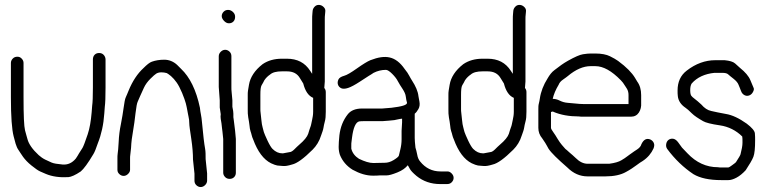

<svg xmlns="http://www.w3.org/2000/svg" viewBox="-20 -710 3091 775"><path d="M50 -481C43 -481 37 -479 32 -474C27 -469 24 -463 24 -456V-317C24 -239 28 -187 35 -160C38 -150 40 -140 43 -130C46 -120 50 -111 55 -104C60 -97 65 -88 73 -77C81 -66 92 -54 107 -42C122 -30 133 -22 142 -18C151 -14 159 -11 165 -8C191 3 222 7 256 5C267 4 284 -3 306 -18C318 -28 335 -51 357 -88C362 -96 368 -111 375 -132C389 -167 398 -207 401 -252L403 -279C405 -293 406 -319 406 -357V-470C406 -477 403 -484 398 -489C393 -494 387 -496 380 -496C373 -496 367 -494 362 -489C357 -484 355 -477 355 -470V-357C355 -321 354 -296 352 -283L350 -257C347 -221 342 -192 334 -168C324 -138 317 -120 313 -113C309 -106 303 -98 299 -91C295 -84 291 -77 286 -70C271 -52 253 -44 232 -46C211 -48 197 -50 188 -54C181 -57 172 -61 162 -66C152 -71 144 -77 136 -84C111 -107 96 -129 91 -148C89 -156 85 -168 81 -184C77 -200 75 -244 75 -317V-456C75 -463 72 -469 67 -474C62 -479 57 -481 50 -481Z M765 -9V19C765 26 767 32 772 37C777 42 783 45 790 45C797 45 803 42 808 37C813 32 816 26 816 19V-10L810 -68C810 -84 810 -98 808 -109C806 -120 804 -134 802 -151C800 -168 799 -181 798 -190C797 -199 796 -209 795 -219C794 -229 793 -239 791 -248C789 -257 788 -266 787 -275C772 -347 746 -399 711 -432L695 -448C680 -462 662 -469 643 -469C624 -469 607 -466 593 -461C584 -458 573 -449 559 -435C535 -413 515 -383 499 -344C495 -335 492 -326 488 -318C484 -310 482 -295 479 -275C476 -255 473 -233 468 -209C463 -185 460 -161 459 -137C458 -113 456 -97 455 -90C454 -83 454 -77 454 -71V-25C454 -18 456 -13 461 -8C466 -3 472 0 479 0C486 0 492 -3 497 -8C502 -13 505 -18 505 -25V-71C505 -75 505 -80 506 -86C507 -92 508 -102 509 -113C510 -137 513 -159 517 -181C521 -203 524 -227 527 -253C530 -279 533 -294 536 -300C539 -306 542 -314 546 -323C550 -332 555 -343 561 -356C567 -369 576 -381 587 -392C598 -403 606 -410 611 -413C616 -416 623 -418 631 -418C639 -418 646 -417 653 -415C655 -414 662 -410 670 -403C678 -396 686 -387 693 -377C700 -367 707 -354 715 -335C723 -316 727 -303 730 -293C733 -283 734 -274 736 -265C738 -256 739 -247 741 -239C743 -231 744 -222 744 -213C744 -204 747 -183 752 -150C757 -117 759 -89 759 -66Z M929 -182C925 -218 922 -236 922 -237V-251C922 -256 921 -266 918 -279V-305L915 -338C914 -345 914 -352 914 -359V-483C914 -490 912 -496 907 -501C902 -506 896 -509 889 -509C882 -509 876 -506 871 -501C866 -496 863 -490 863 -483V-359L867 -305V-276L871 -249C870 -243 870 -236 871 -230L874 -212L876 -194C877 -188 877 -183 878 -178L881 -149V-13C881 -6 884 0 889 5C894 10 900 12 907 12C914 12 920 10 925 5C930 0 932 -6 932 -13V-149ZM883 -663C878 -658 875 -652 875 -645C875 -638 879 -631 885 -625C891 -619 897 -616 904 -616C911 -616 917 -618 922 -623C927 -628 929 -635 929 -642C929 -649 927 -655 921 -661C915 -667 908 -670 901 -670C894 -670 888 -668 883 -663Z M1291 -381V-632C1291 -639 1291 -645 1292 -652L1293 -663C1294 -670 1292 -676 1287 -681C1282 -686 1277 -689 1270 -690C1263 -691 1256 -689 1251 -684C1246 -679 1243 -674 1242 -667L1241 -656C1240 -648 1240 -640 1240 -632V-412L1232 -424C1211 -457 1180 -473 1138 -473H1118C1088 -473 1062 -466 1040 -451C1008 -426 990 -398 985 -368C983 -358 982 -350 981 -344C980 -338 980 -333 980 -326V-267C980 -257 980 -247 982 -236C984 -225 986 -214 987 -204C988 -194 989 -187 991 -181C993 -175 995 -169 996 -164C997 -159 999 -154 1002 -147C1020 -98 1044 -66 1074 -51C1085 -46 1093 -43 1099 -42C1105 -41 1113 -41 1122 -40C1131 -39 1143 -41 1159 -46C1178 -50 1206 -70 1242 -106C1257 -121 1269 -140 1276 -163C1278 -169 1280 -175 1282 -180C1284 -185 1285 -191 1286 -196C1287 -201 1288 -209 1291 -219C1294 -229 1295 -242 1295 -259V-338C1295 -345 1293 -350 1289 -355ZM1122 -91H1120C1105 -91 1092 -97 1080 -109C1075 -114 1068 -125 1060 -142C1052 -159 1047 -171 1045 -177C1043 -183 1042 -189 1040 -196C1038 -203 1036 -213 1035 -226C1034 -239 1033 -248 1032 -254C1031 -260 1031 -265 1031 -270V-326C1031 -346 1032 -359 1036 -366C1040 -373 1044 -379 1047 -386C1053 -395 1061 -403 1070 -409C1080 -418 1096 -422 1118 -422H1138C1163 -422 1180 -413 1191 -394C1198 -382 1203 -375 1204 -373C1212 -342 1225 -323 1244 -315V-259C1244 -247 1242 -236 1240 -227C1238 -218 1237 -212 1236 -208C1235 -204 1234 -199 1232 -195C1230 -191 1228 -182 1224 -170C1220 -158 1208 -143 1188 -126C1182 -121 1175 -114 1168 -107C1161 -100 1154 -96 1149 -96Z M1601 -182V-148C1601 -133 1599 -119 1596 -107C1593 -95 1591 -86 1590 -82C1589 -78 1582 -72 1569 -64C1556 -56 1544 -53 1533 -53L1487 -52C1471 -52 1452 -58 1429 -69C1413 -79 1402 -93 1398 -110V-124C1398 -129 1398 -134 1399 -139C1400 -144 1400 -149 1401 -155C1406 -195 1416 -217 1430 -220C1433 -221 1443 -221 1459 -221H1524L1550 -223C1567 -224 1579 -226 1585 -228C1591 -230 1598 -230 1603 -231V-216ZM1523 -272H1442C1415 -272 1396 -264 1384 -249C1365 -225 1354 -197 1350 -164C1348 -144 1347 -129 1347 -117C1347 -105 1349 -94 1352 -85C1362 -60 1379 -40 1403 -25C1432 -9 1459 -1 1485 -1C1495 -1 1505 -1 1513 -2H1540C1550 -2 1564 -6 1584 -14C1604 -22 1617 -32 1626 -43C1627 -41 1630 -37 1634 -29C1638 -21 1647 -12 1661 0C1688 22 1720 33 1757 33H1784C1792 33 1798 31 1803 26C1808 21 1811 15 1811 8C1811 1 1808 -5 1803 -10C1798 -15 1793 -18 1786 -18H1758C1724 -18 1697 -32 1676 -58C1670 -65 1666 -74 1664 -86C1662 -98 1659 -107 1657 -114C1655 -132 1654 -145 1654 -153V-251C1659 -255 1664 -261 1669 -270C1674 -279 1675 -289 1673 -300C1671 -311 1670 -318 1669 -322C1667 -341 1658 -362 1643 -385C1640 -390 1636 -396 1632 -404C1628 -412 1622 -421 1613 -432C1595 -458 1575 -473 1553 -478C1531 -483 1506 -479 1475 -467C1463 -462 1445 -451 1421 -434C1397 -417 1380 -407 1369 -404C1358 -401 1349 -396 1346 -389C1343 -382 1342 -376 1344 -369C1346 -362 1351 -357 1357 -354C1363 -351 1373 -351 1385 -355C1397 -359 1412 -367 1432 -380C1452 -393 1464 -401 1469 -404C1474 -407 1481 -411 1488 -416C1504 -424 1520 -428 1538 -428C1544 -428 1553 -422 1563 -412C1573 -402 1581 -392 1586 -382C1591 -372 1598 -362 1605 -351C1612 -340 1617 -330 1618 -320C1619 -310 1621 -302 1623 -295C1623 -286 1602 -280 1560 -275Z M2101 -381V-632C2101 -639 2101 -645 2102 -652L2103 -663C2104 -670 2102 -676 2097 -681C2092 -686 2087 -689 2080 -690C2073 -691 2066 -689 2061 -684C2056 -679 2053 -674 2052 -667L2051 -656C2050 -648 2050 -640 2050 -632V-412L2042 -424C2021 -457 1990 -473 1948 -473H1928C1898 -473 1872 -466 1850 -451C1818 -426 1800 -398 1795 -368C1793 -358 1792 -350 1791 -344C1790 -338 1790 -333 1790 -326V-267C1790 -257 1790 -247 1792 -236C1794 -225 1796 -214 1797 -204C1798 -194 1799 -187 1801 -181C1803 -175 1805 -169 1806 -164C1807 -159 1809 -154 1812 -147C1830 -98 1854 -66 1884 -51C1895 -46 1903 -43 1909 -42C1915 -41 1923 -41 1932 -40C1941 -39 1953 -41 1969 -46C1988 -50 2016 -70 2052 -106C2067 -121 2079 -140 2086 -163C2088 -169 2090 -175 2092 -180C2094 -185 2095 -191 2096 -196C2097 -201 2098 -209 2101 -219C2104 -229 2105 -242 2105 -259V-338C2105 -345 2103 -350 2099 -355ZM1932 -91H1930C1915 -91 1902 -97 1890 -109C1885 -114 1878 -125 1870 -142C1862 -159 1857 -171 1855 -177C1853 -183 1852 -189 1850 -196C1848 -203 1846 -213 1845 -226C1844 -239 1843 -248 1842 -254C1841 -260 1841 -265 1841 -270V-326C1841 -346 1842 -359 1846 -366C1850 -373 1854 -379 1857 -386C1863 -395 1871 -403 1880 -409C1890 -418 1906 -422 1928 -422H1948C1973 -422 1990 -413 2001 -394C2008 -382 2013 -375 2014 -373C2022 -342 2035 -323 2054 -315V-259C2054 -247 2052 -236 2050 -227C2048 -218 2047 -212 2046 -208C2045 -204 2044 -199 2042 -195C2040 -191 2038 -182 2034 -170C2030 -158 2018 -143 1998 -126C1992 -121 1985 -114 1978 -107C1971 -100 1964 -96 1959 -96Z M2316 -240C2322 -239 2328 -239 2335 -239H2527C2541 -239 2552 -245 2559 -256C2566 -267 2569 -280 2568 -294V-326C2568 -348 2563 -366 2552 -381L2543 -396C2531 -416 2509 -439 2475 -464C2467 -470 2456 -476 2442 -483C2428 -490 2408 -494 2383 -494H2364C2356 -494 2346 -493 2333 -491C2320 -489 2300 -480 2273 -465C2263 -459 2254 -454 2246 -448C2238 -442 2229 -435 2218 -427C2207 -419 2198 -407 2190 -393C2174 -368 2163 -340 2159 -312C2158 -306 2157 -299 2155 -292C2153 -285 2153 -277 2153 -267V-194C2153 -178 2158 -164 2169 -151C2172 -147 2176 -141 2181 -133C2186 -125 2190 -117 2194 -110C2205 -93 2231 -68 2270 -34C2294 -10 2321 2 2352 2H2423C2458 2 2486 -4 2507 -16C2524 -25 2538 -35 2549 -43C2560 -51 2568 -57 2574 -60C2595 -74 2609 -91 2618 -111C2621 -119 2622 -126 2619 -133C2616 -140 2611 -144 2605 -147C2590 -153 2578 -147 2569 -128C2567 -120 2561 -113 2552 -107C2543 -101 2535 -96 2530 -92C2525 -88 2518 -84 2512 -79C2506 -74 2498 -69 2488 -63C2478 -57 2462 -52 2439 -49H2352C2335 -49 2319 -57 2304 -72C2300 -76 2295 -80 2291 -84C2287 -88 2282 -91 2277 -96C2272 -101 2267 -105 2262 -109C2258 -114 2253 -119 2248 -125C2243 -131 2237 -139 2231 -149C2225 -159 2219 -169 2213 -177C2207 -185 2204 -191 2204 -194V-258L2212 -260C2213 -260 2213 -260 2213 -259C2243 -246 2278 -240 2316 -240ZM2211 -311C2215 -329 2223 -348 2235 -368C2238 -376 2244 -383 2253 -389C2262 -395 2268 -400 2272 -403C2304 -430 2335 -443 2364 -443H2383C2415 -443 2449 -424 2486 -386C2493 -379 2497 -373 2500 -368C2503 -363 2507 -358 2511 -351C2515 -344 2517 -336 2517 -326V-290H2335C2324 -290 2314 -291 2304 -292C2294 -293 2283 -294 2271 -295C2259 -296 2249 -299 2239 -304C2229 -309 2220 -311 2211 -311Z M2878 -35C2831 -35 2790 -54 2755 -91C2746 -101 2738 -109 2733 -114C2728 -121 2723 -128 2717 -136C2711 -144 2704 -149 2697 -150C2690 -151 2683 -149 2678 -145C2673 -141 2670 -135 2669 -128C2668 -121 2669 -115 2673 -109C2704 -67 2740 -33 2779 -7C2806 9 2843 17 2892 17H2920C2929 17 2940 14 2953 7C2966 0 2978 -10 2990 -23C3005 -46 3016 -64 3021 -77C3026 -90 3028 -112 3028 -145C3028 -153 3028 -162 3027 -172C3026 -182 3015 -195 2994 -211C2963 -233 2935 -246 2910 -250C2885 -254 2866 -259 2851 -262C2836 -265 2823 -274 2811 -288C2800 -298 2791 -306 2784 -311C2777 -316 2772 -321 2770 -324C2768 -327 2766 -334 2766 -346C2766 -358 2768 -367 2772 -373C2794 -398 2825 -412 2864 -416H2894C2907 -416 2915 -414 2919 -410C2923 -406 2931 -400 2941 -392C2951 -384 2958 -376 2961 -368C2964 -360 2968 -352 2971 -343C2974 -334 2980 -328 2987 -325C2994 -322 3001 -323 3007 -326C3013 -329 3017 -334 3020 -340C3023 -346 3024 -351 3022 -355L3009 -386C3002 -403 2988 -419 2967 -436C2962 -440 2955 -447 2947 -454C2939 -461 2925 -465 2905 -467H2867C2827 -467 2788 -453 2752 -425C2727 -406 2715 -379 2715 -345C2715 -337 2715 -329 2716 -322C2718 -303 2729 -287 2747 -275C2753 -271 2761 -264 2772 -253C2783 -242 2799 -232 2818 -221C2828 -215 2851 -209 2886 -204C2921 -199 2952 -183 2976 -159C2977 -155 2977 -146 2977 -134C2977 -122 2974 -106 2969 -87C2968 -83 2962 -73 2951 -56C2949 -53 2943 -49 2935 -43C2927 -37 2922 -34 2920 -34H2892C2887 -34 2883 -34 2878 -35Z"/></svg>

Font: AppleStorm
Style: Rg
Weight: 400
Foundry: Cannot Into Space Fonts
Version: Version 1.01